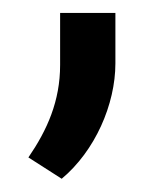

<svg xmlns="http://www.w3.org/2000/svg" viewBox="-20 -124 250 290"><path d="M154.3 -104.5H70.8V-25.9C70.8 28.8 51.3 72.3 22.9 113.8L73.2 146C123.5 104 154.3 33.7 154.3 -28.3Z"/></svg>

Font: Bert Sans
Style: Regular
Weight: 400
Designer: Christian Robertson (Google), Cristiano Sobral
Foundry: Google, Cristiano Sobral
Version: Version 3.101